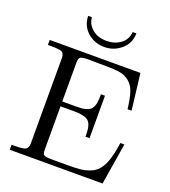

<svg xmlns="http://www.w3.org/2000/svg" viewBox="-158 -1007 995 1122"><g transform="rotate(20 340.0 -446.0)"><path d="M33 0V-31H49Q103 -31 119 -39Q135 -47 136 -73V-610Q135 -638 118.5 -645Q102 -652 48 -652H33V-683H597L624 -458H599Q591 -524 579 -560.5Q567 -597 541 -618.5Q515 -640 481.5 -646Q448 -652 387 -652H351Q342 -652 323 -652.5Q304 -653 295 -653Q249 -653 237.5 -647Q226 -641 225 -616V-370H305Q330 -370 343 -371Q356 -372 375.5 -377.5Q395 -383 405.5 -397.5Q416 -412 420 -435Q423 -452 423 -487H448V-223H423V-232Q423 -298 399.5 -319Q376 -340 310 -340H225V-69Q225 -44 235.5 -37.5Q246 -31 282 -31H391Q434 -31 461.5 -34Q489 -37 518.5 -48Q548 -59 568 -82Q588 -105 601 -142Q616 -183 627 -258H652L610 0ZM196 -892H219Q222 -855 246 -830.5Q270 -806 295.5 -798.5Q321 -791 346 -791Q396 -791 432.5 -817.5Q469 -844 473 -892H496Q495 -830 450 -791.5Q405 -753 346 -753Q286 -753 242 -791Q198 -829 196 -892Z"/></g></svg>

Font: CMU Serif
Style: Roman
Weight: 500
Version: Version 0.7.0